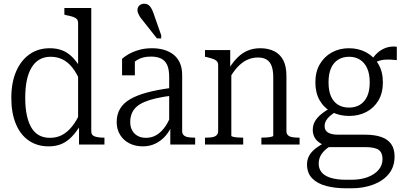

<svg xmlns="http://www.w3.org/2000/svg" viewBox="-20 -779 2168 1035"><path d="M472 -70Q472 -50 491 -43.5Q510 -37 540 -37H543V0H406V-114L401 -118V-653Q401 -668 394.5 -675.5Q388 -683 374 -688Q360 -693 338 -697L327 -700V-736H472ZM248 -519Q286 -519 315.5 -507.5Q345 -496 369.5 -471.5Q394 -447 416 -410L413 -339Q394 -384 370.5 -414Q347 -444 317.5 -458.5Q288 -473 253 -473Q219 -473 193.5 -458.5Q168 -444 150.5 -415.5Q133 -387 124.5 -346Q116 -305 116 -251Q116 -199 124.5 -158.5Q133 -118 149.5 -90.5Q166 -63 191 -49.5Q216 -36 249 -36Q286 -36 315 -51.5Q344 -67 368.5 -97.5Q393 -128 413 -173L415 -106Q392 -68 367 -42Q342 -16 312 -3Q282 10 242 10Q181 10 135.5 -21Q90 -52 65.5 -111Q41 -170 41 -251Q41 -334 67 -394Q93 -454 139.5 -486.5Q186 -519 248 -519Z M910 -306V-264Q861 -258 823.5 -249.5Q786 -241 759 -229.5Q732 -218 715.5 -203Q699 -188 690.5 -167.5Q682 -147 682 -121Q682 -95 692.5 -76Q703 -57 722 -46.5Q741 -36 767 -36Q799 -36 825 -52Q851 -68 871.5 -98Q892 -128 905 -168L911 -112Q896 -74 872.5 -47Q849 -20 818 -5Q787 10 750 10Q710 10 678 -6Q646 -22 627.5 -52Q609 -82 609 -121Q609 -162 627 -192.5Q645 -223 682 -244.5Q719 -266 775.5 -281Q832 -296 910 -306ZM898 0V-108L892 -109V-363Q892 -405 881 -429Q870 -453 848 -463.5Q826 -474 794 -474Q748 -474 719 -455.5Q690 -437 673 -410Q671 -420 673 -428.5Q675 -437 680 -444.5Q685 -452 691.5 -457Q698 -462 707 -465V-373H638V-462Q651 -474 673.5 -487Q696 -500 728 -509.5Q760 -519 799 -519Q833 -519 862 -511Q891 -503 913.5 -486Q936 -469 949 -441.5Q962 -414 962 -373V-72Q962 -58 970.5 -50Q979 -42 994 -39.5Q1009 -37 1029 -37H1032V0ZM807 -709 849 -589V-572H826L747 -672Q739 -681 733.5 -690Q728 -699 724.5 -707.5Q721 -716 721 -724Q721 -740 731.5 -749.5Q742 -759 758 -759Q770 -759 778.5 -753.5Q787 -748 794 -737Q801 -726 807 -709Z M1085 0V-37H1090Q1110 -37 1124.5 -39.5Q1139 -42 1147.5 -50Q1156 -58 1156 -72V-426Q1156 -441 1149.5 -448.5Q1143 -456 1129.5 -461Q1116 -466 1095 -471L1085 -473V-509H1221V-402L1227 -395V-47Q1227 -44 1237 -41.5Q1247 -39 1261.5 -38Q1276 -37 1288 -37H1291V0ZM1595 0H1389V-37H1390Q1402 -37 1416.5 -38Q1431 -39 1442 -41.5Q1453 -44 1453 -47V-362Q1453 -399 1444.5 -422.5Q1436 -446 1418 -457.5Q1400 -469 1370 -469Q1339 -469 1311.5 -456Q1284 -443 1260 -417Q1236 -391 1215 -353L1214 -409Q1236 -445 1261 -469.5Q1286 -494 1316 -506.5Q1346 -519 1383 -519Q1426 -519 1458 -503Q1490 -487 1507 -454.5Q1524 -422 1524 -369V-72Q1524 -58 1532.5 -50Q1541 -42 1556 -39.5Q1571 -37 1590 -37H1595Z M2119 -455Q2083 -459 2057.5 -457.5Q2032 -456 2014 -447.5Q1996 -439 1983 -418L1971 -432Q1983 -458 1998.5 -477Q2014 -496 2033 -508Q2052 -520 2073.5 -525Q2095 -530 2119 -527ZM1862 -154Q1810 -154 1768.5 -175.5Q1727 -197 1703.5 -237.5Q1680 -278 1680 -335Q1680 -392 1704 -433Q1728 -474 1769 -496.5Q1810 -519 1861 -519Q1913 -519 1954.5 -496.5Q1996 -474 2020 -433Q2044 -392 2044 -335Q2044 -278 2020 -237.5Q1996 -197 1955 -175.5Q1914 -154 1862 -154ZM1861 -199Q1895 -199 1920 -214Q1945 -229 1959 -259Q1973 -289 1973 -335Q1973 -381 1959 -411.5Q1945 -442 1920 -457.5Q1895 -473 1862 -473Q1828 -473 1803 -457.5Q1778 -442 1764.5 -411.5Q1751 -381 1751 -335Q1751 -289 1764.5 -259Q1778 -229 1803 -214Q1828 -199 1861 -199ZM1845 236Q1786 236 1738.5 223.5Q1691 211 1663 182.5Q1635 154 1635 107Q1635 81 1647 59.5Q1659 38 1683.5 19.5Q1708 1 1746 -18L1768 4Q1744 18 1728.5 33.5Q1713 49 1705.5 66Q1698 83 1698 104Q1698 130 1713.5 149.5Q1729 169 1762.5 179.5Q1796 190 1846 190H1875Q1924 190 1961.5 176Q1999 162 2020.5 137Q2042 112 2042 79Q2042 44 2021.5 29Q2001 14 1947 14H1746H1744Q1716 1 1698.5 -12.5Q1681 -26 1673.5 -43Q1666 -60 1666 -79Q1666 -104 1677.5 -124.5Q1689 -145 1712 -164Q1735 -183 1768 -200L1793 -178Q1774 -167 1759.5 -154.5Q1745 -142 1737.5 -128.5Q1730 -115 1730 -98Q1730 -75 1749 -64Q1768 -53 1803 -53H1948Q2000 -53 2035.5 -40.5Q2071 -28 2089 -2Q2107 24 2107 64Q2107 121 2075.5 159Q2044 197 1991 216.5Q1938 236 1876 236Z"/></svg>

Font: Roboto Serif 28pt Condensed Light
Style: Regular
Weight: 300
Width: 3
Designer: Greg Gazdowicz
Foundry: Commercial Type
Version: Version 1.008